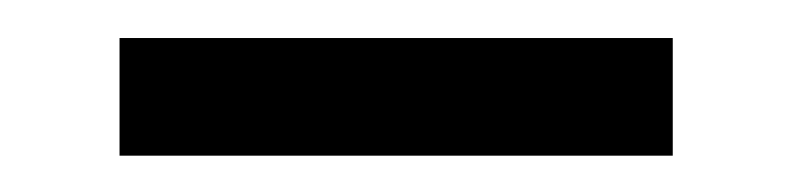

<svg xmlns="http://www.w3.org/2000/svg" viewBox="-20 -279 417 102"><path d="M43.5 -258.8H337.4V-196.3H43.5Z"/></svg>

Font: Radley
Style: Regular
Weight: 400
Designer: Vernon Adams
Foundry: Vernon Adams
Version: Version 1.003; ttfautohint (v1.6)